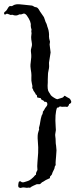

<svg xmlns="http://www.w3.org/2000/svg" viewBox="-29 -817 373 925"><path d="M202.1 -458 201.2 -433.6Q201.2 -428.7 201.2 -419.9Q198.2 -384.8 206.1 -374L211.9 -365.2Q213.9 -362.3 215.8 -358.4Q219.7 -353.5 230.5 -346.7Q241.2 -339.8 247.1 -338.9Q264.6 -344.7 270.5 -346.2Q276.4 -347.7 281.2 -355.5Q284.2 -355.5 286.6 -353.5Q289.1 -351.6 293.5 -349.1Q297.9 -346.7 303.7 -343.8Q309.6 -340.8 313.5 -330.6Q317.4 -320.3 303.7 -315.4Q302.7 -306.6 294.9 -301.8Q287.1 -303.7 277.8 -302.7Q268.6 -301.8 265.1 -303.2Q261.7 -304.7 258.8 -303.7Q255.9 -302.7 253.4 -299.8Q251 -296.9 246.1 -298.8Q234.4 -270.5 239.3 -205.1L240.2 -190.4L237.3 -171.9Q236.3 -167 237.3 -161.1Q238.3 -155.3 238.8 -147.9Q239.3 -140.6 239.3 -132.8Q239.3 -125 241.2 -115.2L243.2 -92.8L241.2 -63.5Q240.2 -50.8 239.3 -41Q238.3 -31.2 239.3 -21.5Q234.4 -16.6 234.4 -11.2Q234.4 -5.9 229 3.9Q223.6 13.7 222.7 18.1Q221.7 22.5 219.7 25.4Q217.8 28.3 213.9 31.7Q210 35.2 211.9 41Q188.5 50.8 178.7 58.6Q172.9 60.5 169.9 64.5Q167 68.4 162.1 70.3H148.4Q139.6 74.2 130.9 78.1Q122.1 82 115.2 87.9Q111.3 85.9 107.9 86.9Q104.5 87.9 100.6 87.9L85 85.9Q78.1 85.9 72.8 87.9Q67.4 89.8 60.5 85Q56.6 78.1 61.5 59.6Q67.4 53.7 71.3 57.6Q75.2 61.5 80.6 61.5Q85.9 61.5 90.3 59.6Q94.7 57.6 103 55.7Q111.3 53.7 120.6 46.4Q129.9 39.1 132.8 35.6Q135.7 32.2 138.2 29.3Q140.6 26.4 144.5 24.4Q143.6 16.6 146.5 11.7Q149.4 6.8 151.4 2Q149.4 -16.6 151.4 -35.6Q153.3 -54.7 154.8 -80.1Q156.2 -105.5 153.3 -136.2Q150.4 -167 155.8 -181.6Q161.1 -196.3 159.2 -197.3Q157.2 -198.2 160.2 -207Q163.1 -215.8 165 -230.5Q167 -245.1 171.9 -260.7Q177.7 -268.6 177.7 -279.3Q182.6 -284.2 185.1 -290Q187.5 -295.9 194.3 -303.7Q201.2 -311.5 198.2 -320.3Q197.3 -327.1 183.6 -327.1Q183.6 -332 175.8 -334.5Q168 -336.9 168 -343.8Q153.3 -346.7 151.4 -347.2Q149.4 -347.7 149.4 -352.5Q149.4 -357.4 147.5 -359.4Q142.6 -361.3 142.1 -364.3Q141.6 -367.2 139.6 -369.6Q137.7 -372.1 131.8 -380.9Q129.9 -388.7 128.4 -389.6Q127 -390.6 126.5 -393.1Q126 -395.5 127 -398.4Q127.9 -401.4 124.5 -415Q121.1 -428.7 122.1 -441.9Q123 -455.1 121.6 -466.8Q120.1 -478.5 119.1 -483.4Q118.2 -488.3 117.7 -496.6Q117.2 -504.9 119.1 -517.6Q121.1 -530.3 121.6 -541.5Q122.1 -552.7 120.6 -562.5Q119.1 -572.3 120.1 -578.1Q121.1 -584 122.1 -586.4Q123 -588.9 124.5 -596.2Q126 -603.5 123.5 -615.7Q121.1 -627.9 121.1 -638.7L123 -657.2Q121.1 -668 122.1 -669.4Q123 -670.9 123 -673.8L120.1 -684.6Q119.1 -689.5 119.1 -693.4Q122.1 -711.9 99.6 -743.2Q89.8 -754.9 81.5 -750.5Q73.2 -746.1 65.4 -748Q60.5 -746.1 55.2 -743.7Q49.8 -741.2 39.1 -743.2Q29.3 -747.1 26.9 -745.6Q24.4 -744.1 21.5 -745.1Q18.6 -746.1 15.1 -747.6Q11.7 -749 7.3 -750.5Q2.9 -752 -1 -748.5Q-4.9 -745.1 -8.8 -749Q-10.7 -756.8 -5.4 -760.3Q0 -763.7 3.4 -768.6Q6.8 -773.4 9.3 -778.3Q11.7 -783.2 16.6 -787.1Q20.5 -788.1 23.9 -787.6Q27.3 -787.1 30.8 -788.6Q34.2 -790 36.6 -792Q39.1 -793.9 48.8 -795.9Q58.6 -797.9 85 -794.4Q111.3 -791 117.2 -791Q123 -791 126 -790Q128.9 -789.1 131.8 -787.1Q138.7 -782.2 144.5 -782.2Q153.3 -782.2 163.1 -762.7Q172.9 -749 182.6 -734.4Q184.6 -728.5 186.5 -723.6Q188.5 -718.8 190.4 -711.9Q196.3 -701.2 197.3 -695.8Q198.2 -690.4 201.7 -681.6Q205.1 -672.9 206.5 -660.6Q208 -648.4 207 -641.6Q207 -631.8 211.9 -616.2L210 -602.5L214.8 -564.5L207 -514.6Q207 -508.8 207.5 -502.4Q208 -496.1 207 -488.8Q206.1 -481.4 204.1 -473.6Q202.1 -465.8 202.1 -458Z"/></svg>

Font: Mountains of Christmas
Style: Bold
Weight: 700
Designer: Crystal Kluge
Foundry: Font Diner, Inc DBA Tart Workshop
Version: Version 1.002